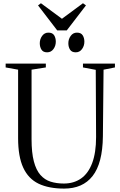

<svg xmlns="http://www.w3.org/2000/svg" viewBox="-20 -1126 724 1156"><path d="M366 9.5Q273.5 9.5 212 -20.2Q150.5 -50 119.8 -116.8Q89 -183.5 89 -294V-706.5L14 -720V-743H256V-720L170 -706.5V-289Q170 -207 183.8 -154.5Q197.5 -102 223.2 -72.8Q249 -43.5 284.8 -32.2Q320.5 -21 364.5 -21Q425 -21 468.5 -51.8Q512 -82.5 535.2 -144.8Q558.5 -207 558.5 -301L556.5 -705.5L479.5 -720V-743H672V-720L603.5 -706.5L599.5 -305Q598.5 -223.5 583 -164Q567.5 -104.5 537.5 -66.2Q507.5 -28 464.5 -9.2Q421.5 9.5 366 9.5ZM263 -811Q240 -811 229.8 -827Q219.5 -843 219.5 -865.5Q219.5 -890.5 233.8 -910Q248 -929.5 271 -929.5H272Q296 -929.5 306 -913.5Q316 -897.5 316 -875Q316 -850 301.8 -830.5Q287.5 -811 264 -811ZM435.5 -811Q412 -811 401.8 -827Q391.5 -843 391.5 -865.5Q391.5 -890.5 405.8 -910Q420 -929.5 443 -929.5H444Q467.5 -929.5 477.8 -913.5Q488 -897.5 488 -875Q488 -850 473.8 -830.5Q459.5 -811 436.5 -811ZM324.5 -943 209 -1093.5 226.5 -1106.5 353 -1013 479.5 -1106.5 497.5 -1093.5 382 -943Z"/></svg>

Font: Merriweather 120pt Light
Style: Regular
Weight: 300
Version: Version 2.100